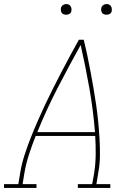

<svg xmlns="http://www.w3.org/2000/svg" viewBox="-38 -932 658 952"><path d="M-18 0V-19H53L62 -74Q69 -117 82.5 -159.5Q96 -202 112.5 -244Q129 -286 147 -327.5Q165 -369 184.5 -410.5Q204 -452 224.5 -492.5Q245 -533 266 -573.5Q287 -614 309 -654.5Q331 -695 353 -735H377Q387 -695 395.5 -654.5Q404 -614 411.5 -573.5Q419 -533 426 -492.5Q433 -452 439 -410.5Q445 -369 449 -327.5Q453 -286 455.5 -244Q458 -202 457.5 -159Q457 -116 449 -74L440 -19H509V0H348V-19H419L429 -74Q436 -120 436.5 -166.5Q437 -213 434 -258H139Q121 -213 106 -167Q91 -121 83 -74L74 -19H143V0ZM433 -277Q424 -388 405 -495.5Q386 -603 362 -709Q303 -603 247.5 -495.5Q192 -388 147 -277ZM490 -859Q484 -859 478 -861Q472 -863 468.5 -868Q465 -873 464 -879Q463 -885 464 -891Q465 -896 467.5 -900Q470 -904 473.5 -906.5Q477 -909 481.5 -910.5Q486 -912 490 -912Q497 -912 502.5 -909.5Q508 -907 511.5 -902Q515 -897 516 -891Q517 -885 516 -879Q516 -874 513.5 -870Q511 -866 507 -863.5Q503 -861 499 -860Q495 -859 490 -859ZM290 -859Q284 -859 278 -861Q272 -863 268.5 -868Q265 -873 264 -879Q263 -885 264 -891Q265 -896 267.5 -900Q270 -904 273.5 -906.5Q277 -909 281.5 -910.5Q286 -912 290 -912Q297 -912 302.5 -909.5Q308 -907 311.5 -902Q315 -897 316 -891Q317 -885 316 -879Q316 -874 313.5 -870Q311 -866 307 -863.5Q303 -861 299 -860Q295 -859 290 -859Z"/></svg>

Font: Iosevka Curly Slab ThEx
Style: Italic
Weight: 100
Width: 7
Italic angle: -9°
Monospace: yes
Designer: Belleve Invis
Foundry: Belleve Invis
Version: Version 11.1.0; ttfautohint (v1.8.3)